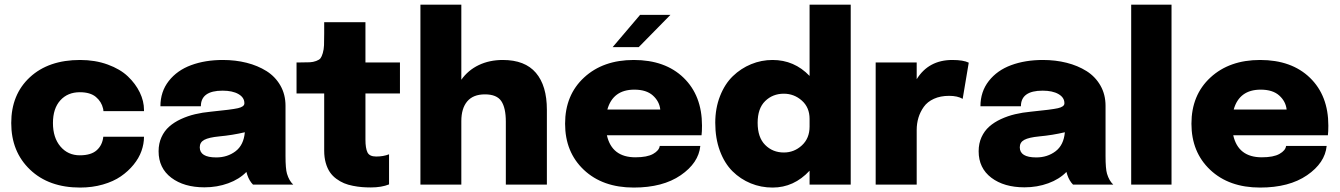

<svg xmlns="http://www.w3.org/2000/svg" viewBox="-20 -802 5819 834"><path d="M328.1 12.7Q191.9 12.7 110.4 -65.2Q28.8 -143.1 28.8 -267.6Q28.8 -391.6 109.9 -466.6Q190.9 -541.5 328.1 -541.5Q393.6 -541.5 447.8 -521.7Q502 -502 535.4 -470.2Q568.8 -438.5 587.2 -400.6Q605.5 -362.8 605.5 -324.2V-319.3H429.2Q429.2 -324.7 427.7 -330.6Q420.9 -360.4 396.5 -380.9Q372.1 -401.4 326.7 -401.4Q273.9 -401.4 241.9 -366Q210 -330.6 210 -267.6Q210 -204.1 242.4 -165.8Q274.9 -127.4 326.7 -127.4Q375.5 -127.4 400.1 -149.4Q424.8 -171.4 428.7 -208H605.5Q605.5 -177.2 594.5 -146.2Q583.5 -115.2 560.3 -86.7Q537.1 -58.1 504.9 -35.9Q472.7 -13.7 426.8 -0.5Q380.9 12.7 328.1 12.7Z M868.2 11.7Q779.3 11.7 724.1 -30Q668.9 -71.8 668.9 -145Q668.9 -178.7 681.4 -206.1Q693.8 -233.4 715.1 -252.2Q736.3 -271 765.9 -284.7Q795.4 -298.3 827.4 -305.9Q859.4 -313.5 896 -316.9Q985.4 -325.7 1013.4 -332Q1041.5 -338.4 1041.5 -353V-354Q1041.5 -378.4 1015.9 -393.3Q990.2 -408.2 946.8 -408.2Q852.5 -408.2 852.5 -340.3H676.8Q676.8 -403.8 713.1 -450.2Q749.5 -496.6 810.3 -519Q871.1 -541.5 948.2 -541.5Q1002.9 -541.5 1051.3 -529.3Q1099.6 -517.1 1137.7 -493.2Q1175.8 -469.2 1198 -430.4Q1220.2 -391.6 1220.2 -342.3V-124.5Q1220.2 -68.8 1226.6 -47.4Q1235.8 -16.6 1253.9 0H1079.1Q1063 -16.1 1054.2 -42Q1051.3 -50.8 1050.3 -55.2Q1019.5 -23.4 971.4 -5.9Q923.3 11.7 868.2 11.7ZM919.4 -118.2Q967.8 -118.2 1003.2 -145Q1038.6 -171.9 1043.5 -227.5Q989.7 -214.8 932.1 -209.5Q887.2 -205.1 867.4 -194.6Q847.7 -184.1 847.7 -162.1Q847.7 -118.2 919.4 -118.2Z M1590.8 12.2Q1570.3 12.2 1552.2 10.7Q1534.2 9.3 1512.9 5.1Q1491.7 1 1474.6 -6.1Q1457.5 -13.2 1440.9 -25.4Q1424.3 -37.6 1413.1 -54Q1401.9 -70.3 1395 -94.2Q1388.2 -118.2 1388.2 -147.5V-396H1268.1V-530.8H1286.1Q1312.5 -530.8 1326.2 -531.5Q1339.8 -532.2 1353.3 -537.1Q1366.7 -542 1372.1 -548.8Q1377.4 -555.7 1382.1 -571.3Q1386.7 -586.9 1387.5 -605.7Q1388.2 -624.5 1388.2 -656.7V-705.6H1567.4V-530.8H1717.3V-396H1567.4V-195.3Q1567.4 -158.2 1576.2 -140.1Q1585 -122.1 1613.8 -122.1Q1645.5 -122.1 1669.9 -131.8V-1Q1637.2 12.2 1590.8 12.2Z M1806.2 0V-781.7H1983.9V-455.6Q2013.2 -497.1 2059.6 -519.3Q2106 -541.5 2164.1 -541.5Q2260.3 -541.5 2307.9 -485.6Q2355.5 -429.7 2355.5 -325.2V0H2177.2V-273.4Q2177.2 -333.5 2157.5 -362.8Q2137.7 -392.1 2086.4 -392.1Q2035.2 -392.1 2009.5 -361.6Q1983.9 -331.1 1983.9 -275.9V0Z M2641.1 -597.2 2760.3 -737.3H2892.1L2754.4 -597.2ZM3022 -168Q3014.6 -94.2 2936.8 -40.8Q2858.9 12.7 2732.9 12.7Q2597.7 12.7 2516.1 -64.2Q2434.6 -141.1 2434.6 -264.6Q2434.6 -389.2 2517.1 -465.3Q2599.6 -541.5 2732.9 -541.5Q2869.6 -541.5 2949.5 -464.1Q3029.3 -386.7 3029.3 -256.3Q3029.3 -230 3027.3 -214.4H2616.2Q2637.7 -118.7 2740.2 -118.7Q2791 -118.7 2817.1 -133.5Q2843.3 -148.4 2845.7 -168ZM2735.4 -412.6Q2642.6 -412.6 2618.2 -326.2H2848.1Q2844.2 -361.8 2815.9 -387.2Q2787.6 -412.6 2735.4 -412.6Z M3335.9 12.7Q3285.6 12.7 3241 -5.6Q3196.3 -23.9 3161.6 -58.3Q3127 -92.8 3106.9 -147Q3086.9 -201.2 3086.9 -268.6Q3086.9 -332 3107.7 -384.8Q3128.4 -437.5 3163.3 -471.2Q3198.2 -504.9 3242.7 -523.2Q3287.1 -541.5 3335.9 -541.5Q3430.2 -541.5 3496.6 -472.2V-781.7H3675.3V0H3496.6V-60.5Q3428.7 12.7 3335.9 12.7ZM3384.8 -139.6Q3429.7 -139.6 3463.1 -170.4Q3496.6 -201.2 3496.6 -252V-285.6Q3496.6 -335.4 3462.9 -365.2Q3429.2 -395 3384.8 -395Q3336.4 -395 3303.7 -363Q3271 -331.1 3271 -268.6Q3271 -205.1 3303.7 -172.4Q3336.4 -139.6 3384.8 -139.6Z M3783.7 0V-530.8H3961.9V-458Q4013.7 -541.5 4116.7 -541.5Q4164.6 -541.5 4188 -529.8L4161.6 -372.6Q4139.2 -385.7 4103 -385.7Q4064.9 -385.7 4036.6 -372.8Q4008.3 -359.9 3992.7 -337.9Q3977.1 -315.9 3969.5 -290.8Q3961.9 -265.6 3961.9 -237.3V0Z M4430.2 11.7Q4341.3 11.7 4286.1 -30Q4231 -71.8 4231 -145Q4231 -178.7 4243.4 -206.1Q4255.9 -233.4 4277.1 -252.2Q4298.3 -271 4327.9 -284.7Q4357.4 -298.3 4389.4 -305.9Q4421.4 -313.5 4458 -316.9Q4547.4 -325.7 4575.4 -332Q4603.5 -338.4 4603.5 -353V-354Q4603.5 -378.4 4577.9 -393.3Q4552.2 -408.2 4508.8 -408.2Q4414.6 -408.2 4414.6 -340.3H4238.8Q4238.8 -403.8 4275.1 -450.2Q4311.5 -496.6 4372.3 -519Q4433.1 -541.5 4510.3 -541.5Q4564.9 -541.5 4613.3 -529.3Q4661.6 -517.1 4699.7 -493.2Q4737.8 -469.2 4760 -430.4Q4782.2 -391.6 4782.2 -342.3V-124.5Q4782.2 -68.8 4788.6 -47.4Q4797.9 -16.6 4815.9 0H4641.1Q4625 -16.1 4616.2 -42Q4613.3 -50.8 4612.3 -55.2Q4581.5 -23.4 4533.4 -5.9Q4485.4 11.7 4430.2 11.7ZM4481.4 -118.2Q4529.8 -118.2 4565.2 -145Q4600.6 -171.9 4605.5 -227.5Q4551.8 -214.8 4494.1 -209.5Q4449.2 -205.1 4429.4 -194.6Q4409.7 -184.1 4409.7 -162.1Q4409.7 -118.2 4481.4 -118.2Z M5068.8 -781.7V0H4893.6V-781.7Z M5742.7 -168Q5735.4 -94.2 5657.5 -40.8Q5579.6 12.7 5453.6 12.7Q5318.4 12.7 5236.8 -64.2Q5155.3 -141.1 5155.3 -264.6Q5155.3 -389.2 5237.8 -465.3Q5320.3 -541.5 5453.6 -541.5Q5590.3 -541.5 5670.2 -464.1Q5750 -386.7 5750 -256.3Q5750 -230 5748 -214.4H5336.9Q5358.4 -118.7 5460.9 -118.7Q5511.7 -118.7 5537.8 -133.5Q5564 -148.4 5566.4 -168ZM5456.1 -412.6Q5363.3 -412.6 5338.9 -326.2H5568.8Q5564.9 -361.8 5536.6 -387.2Q5508.3 -412.6 5456.1 -412.6Z"/></svg>

Font: Epilogue ExtraBold
Style: Regular
Weight: 800
Designer: Tyler Finck
Foundry: Etcetera Type Co
Version: Version 2.112